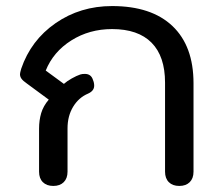

<svg xmlns="http://www.w3.org/2000/svg" viewBox="-20 -604 722 634"><path d="M109 -37V-179Q109 -207 116 -230.5Q123 -254 141 -275L69 -328Q56 -337 51 -344Q46 -351 46 -359Q46 -363 50 -377Q82 -471 163.5 -527.5Q245 -584 350 -584Q480 -584 549.5 -518Q619 -452 619 -329V-37Q619 -15 606.5 -2.5Q594 10 572 10Q550 10 537.5 -2.5Q525 -15 525 -37V-331Q525 -418 480.5 -463Q436 -508 350 -508Q275 -508 215.5 -470.5Q156 -433 131 -371L191 -327Q201 -336 217 -345Q233 -354 245 -358Q251 -360 260 -360Q281 -360 287 -340Q291 -331 291 -321Q291 -304 271 -295Q240 -282 221.5 -251.5Q203 -221 203 -180V-37Q203 -15 190.5 -2.5Q178 10 156 10Q134 10 121.5 -2.5Q109 -15 109 -37Z"/></svg>

Font: Kodchasan Medium
Style: Regular
Weight: 500
Designer: Katatrad Aksorn Co.,Ltd.
Foundry: Cadson Demak Co.,Ltd.
Version: Version 1.000; ttfautohint (v1.6)